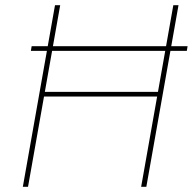

<svg xmlns="http://www.w3.org/2000/svg" viewBox="-20 -720 743 740"><path d="M99 -524 102 -542H703L700 -524ZM524 0 648 -700H668L544 0ZM68 0 192 -700H212L88 0ZM136 -348 139 -366H605L602 -348Z"/></svg>

Font: DM Sans 18pt Thin
Style: Italic
Weight: 250
Italic angle: -10°
Designer: Colophon Foundry, Jonny Pinhorn
Foundry: Colophon Foundry
Version: Version 4.004;gftools[0.9.30]